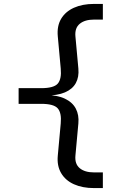

<svg xmlns="http://www.w3.org/2000/svg" viewBox="-20 -850 640 980"><path d="M460 110Q401 110 357.5 90.5Q314 71 292 33.5Q270 -4 275 -56L290 -220Q295 -273 275 -296.5Q255 -320 190 -320H75V-400H190Q255 -400 275 -423.5Q295 -447 290 -500L275 -664Q270 -717 292 -754Q314 -791 357.5 -810.5Q401 -830 460 -830H505V-750H460Q413 -750 387 -728.5Q361 -707 365 -664L380 -500Q384 -457 367 -426Q350 -395 311.5 -378.5Q273 -362 210 -362V-365Q272 -365 311 -346.5Q350 -328 367 -295.5Q384 -263 380 -220L365 -56Q361 -13 387 8.5Q413 30 460 30H505V110Z"/></svg>

Font: Pitagon Sans Mono
Style: Regular
Weight: 400
Monospace: yes
Designer: Travis Tran
Foundry: Pitagon
Version: Version 1.001;gftools[0.9.26]